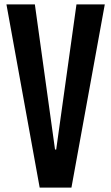

<svg xmlns="http://www.w3.org/2000/svg" viewBox="-20 -854 506 874"><path d="M9.3 -834 160.6 0H305.2L457 -834H328.1L235.8 -173.3H230.5L138.7 -834Z"/></svg>

Font: Fjalla One
Style: Regular
Weight: 400
Designer: Irina Smirnova
Foundry: Irina Smirnova
Version: Version 1.001